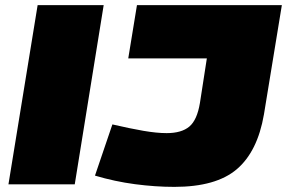

<svg xmlns="http://www.w3.org/2000/svg" viewBox="-20 -720 1121 750"><path d="M13 0 127 -700H385L272 0ZM351 -34 419 -234Q488 -218 540 -209Q592 -200 631 -200Q689 -200 719.5 -225.5Q750 -251 761 -318L788 -492H481L515 -700H1081L1011 -273Q986 -128 905 -59Q824 10 661 10Q587 10 507.5 -0.5Q428 -11 351 -34Z"/></svg>

Font: Georama Extended Black
Style: Italic
Weight: 900
Width: 7
Italic angle: -9°
Designer: Jean-Baptiste Levee
Foundry: Production Type
Version: Version 1.000